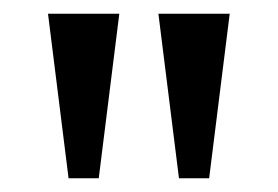

<svg xmlns="http://www.w3.org/2000/svg" viewBox="-20 -734 406 280"><path d="M80 -474 50 -714H154L124 -474ZM241 -474 211 -714H315L285 -474Z"/></svg>

Font: Noto Serif Thai ExtraCondensed Medium
Style: Regular
Weight: 500
Width: 2
Designer: Monotype Design Team
Foundry: Monotype Imaging Inc.
Version: Version 2.002; ttfautohint (v1.8.4.7-5d5b)